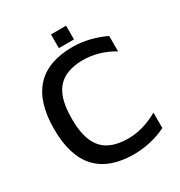

<svg xmlns="http://www.w3.org/2000/svg" viewBox="-187 -927 1000 1067"><g transform="rotate(-30 312.5 -394.0)"><path d="M365 10Q208 10 128 -75Q48 -160 48 -334Q48 -505 127 -591.5Q206 -678 365 -678Q418 -678 470.5 -665Q523 -652 572 -629V-530Q523 -559 474.5 -572.5Q426 -586 379 -586Q306 -586 257.5 -560Q209 -534 185.5 -479Q162 -424 162 -333Q162 -244 186 -188.5Q210 -133 258.5 -107.5Q307 -82 382 -82Q427 -82 475 -95.5Q523 -109 572 -137V-38Q542 -23 507 -12Q472 -1 436 4.5Q400 10 365 10ZM296 -710V-798H393V-710Z"/></g></svg>

Font: Maven Pro Medium
Style: Regular
Weight: 500
Designer: Joe Prince
Foundry: Joe Prince
Version: Version 2.103